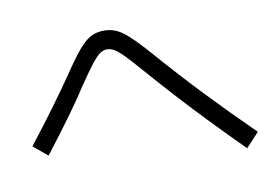

<svg xmlns="http://www.w3.org/2000/svg" viewBox="-66 -738 1132 790"><g transform="rotate(-10 500.0 -342.5)"><path d="M907 -53Q834 -126 771.5 -191Q709 -256 652.5 -318Q596 -380 540 -444Q502 -488 478.5 -512Q455 -536 439.5 -545Q424 -554 409 -554Q394 -554 379.5 -544Q365 -534 343.5 -506.5Q322 -479 286 -426Q252 -373 206.5 -310.5Q161 -248 97 -165L38 -214Q103 -297 150 -361.5Q197 -426 233 -478Q275 -541 303 -574Q331 -607 355 -619.5Q379 -632 409 -632Q430 -632 448.5 -626.5Q467 -621 486.5 -607Q506 -593 531.5 -567.5Q557 -542 592 -502Q682 -399 772 -304.5Q862 -210 962 -112Z"/></g></svg>

Font: M PLUS 1 Code
Style: Regular
Weight: 400
Designer: Coji Morishita
Foundry: UNDERFOREST DESIGN
Version: Version 1.005